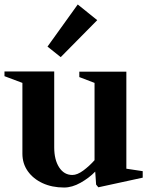

<svg xmlns="http://www.w3.org/2000/svg" viewBox="-34 -820 663 857"><path d="M252 17Q198 17 156 -2.5Q114 -22 90 -56Q66 -90 66 -134V-450L-14 -480V-501H208V-162Q208 -107 230 -73Q252 -39 289 -39Q311 -39 338 -59Q365 -79 388 -105V-450L320 -476V-500H530V-67L603 -56V-27L405 16L395 4L391 -54Q364 -26 326 -4.5Q288 17 252 17ZM237 -565 178 -612 313 -800 400 -730Z"/></svg>

Font: Wittgenstein
Style: Bold
Weight: 700
Designer: Jörg Drees
Foundry: Jörg Drees
Version: Version 1.303; ttfautohint (v1.8.4.7-5d5b)